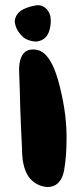

<svg xmlns="http://www.w3.org/2000/svg" viewBox="-20 -541 323 762"><path d="M164.1 -505.9C154.3 -515.6 142.6 -520.5 129.9 -520.5C127 -520.5 123 -519.5 118.2 -518.6C100.6 -515.6 85 -510.7 72.3 -503.9C46.9 -492.2 34.2 -464.8 40 -446.3C43 -429.7 52.7 -411.1 73.2 -392.6C84 -383.8 99.6 -377.9 120.1 -376C139.6 -376 160.2 -386.7 168.9 -403.3C176.8 -417 180.7 -434.6 181.6 -455.1V-458C181.6 -478.5 175.8 -494.1 164.1 -505.9ZM55.7 -262.7C57.6 -210.9 59.6 -159.2 60.5 -107.4C62.5 -55.7 64.5 -3.9 67.4 48.8C67.4 87.9 72.3 129.9 94.7 162.1C113.3 186.5 141.6 200.2 168 201.2C210 201.2 227.5 169.9 234.4 135.7C242.2 89.8 244.1 46.9 244.1 10.7V-5.9C243.2 -79.1 230.5 -150.4 210.9 -221.7C202.1 -252 187.5 -294.9 163.1 -321.3C150.4 -335.9 132.8 -344.7 110.4 -344.7C64.5 -344.7 55.7 -298.8 55.7 -262.7Z"/></svg>

Font: Day Care
Style: Regular
Weight: 400
Designer: Noponies
Version: Version 1.000;PS 001.000;hotconv 1.0.88;makeotf.lib2.5.64775